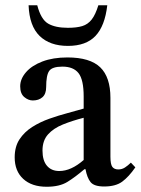

<svg xmlns="http://www.w3.org/2000/svg" viewBox="-20 -704 536 732"><path d="M158 8Q101 8 68.5 -22Q36 -52 36 -104Q36 -145 54.5 -173Q73 -201 103 -220Q133 -239 168.5 -251.5Q204 -264 238 -273Q272 -282 299 -290V-336Q299 -400 279.5 -425Q260 -450 218 -450Q179 -450 167.5 -433.5Q156 -417 156 -372Q156 -346 142 -333.5Q128 -321 105 -321Q88 -321 72.5 -334Q57 -347 57 -375Q57 -403 79 -428.5Q101 -454 141.5 -469.5Q182 -485 237 -485Q323 -485 362 -447.5Q401 -410 401 -331V-107Q401 -77 408.5 -67.5Q416 -58 431 -58Q445 -58 456.5 -65.5Q468 -73 479 -84L496 -66Q471 -30 446 -11.5Q421 7 377 7Q339 7 325.5 -9.5Q312 -26 306 -59H302Q267 -29 237 -10.5Q207 8 158 8ZM299 -94V-255Q256 -244 220 -229.5Q184 -215 163 -191.5Q142 -168 142 -130Q142 -92 159 -72Q176 -52 206 -52Q251 -52 299 -94ZM239 -529Q170 -529 131 -567Q92 -605 89 -684H122Q136 -630 163.5 -614Q191 -598 239 -598Q272 -598 293.5 -604.5Q315 -611 329.5 -629.5Q344 -648 355 -684H389Q380 -605 344 -567Q308 -529 239 -529Z"/></svg>

Font: STIX Two Text Medium
Style: Regular
Weight: 500
Designer: Ross Mills, John Hudson & Paul Hanslow, Tiro Typeworks Ltd; with prior portions MicroPress Inc., and Coen Hoffman.
Foundry: Tiro Typeworks Ltd
Version: Version 2.13 b171